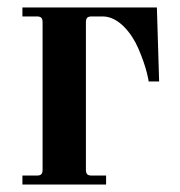

<svg xmlns="http://www.w3.org/2000/svg" viewBox="-20 -494 482 514"><path d="M40 0H264V-24H226C214 -24 210 -28 210 -40V-434C210 -446 214 -450 226 -450H255C299 -450 334 -402 350 -365C374 -310 378 -276 378 -276H406L400 -474H40V-450H78C90 -450 94 -446 94 -434V-40C94 -28 90 -24 78 -24H40Z"/></svg>

Font: Old Standard
Style: Bold
Weight: 700
Designer: Alexey Kryukov <alexios@thessalonica.org.ru>
Version: Version 2.0.2